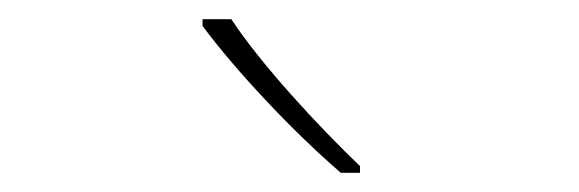

<svg xmlns="http://www.w3.org/2000/svg" viewBox="-20 -786 603 200"><path d="M335 -606H355V-613C312 -654 251 -720 221 -766H191V-759C225 -713 285 -649 335 -606Z"/></svg>

Font: Noto Sans Mono SemiCondensed Thin
Style: Regular
Weight: 100
Width: 4
Designer: Monotype Design Team
Foundry: Monotype Imaging Inc.
Version: Version 2.014